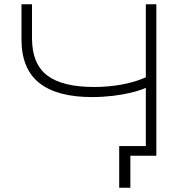

<svg xmlns="http://www.w3.org/2000/svg" viewBox="-20 -725 875 894"><path d="M587 149H535V-45H665V0H587ZM659 0V-316Q630 -303 590 -293.5Q550 -284 503.5 -278.5Q457 -273 409 -273Q245 -273 162.5 -339Q80 -405 80 -541V-705H129V-547Q129 -428 199.5 -374Q270 -320 418 -320Q485 -320 547.5 -331.5Q610 -343 659 -365V-705H708V0Z"/></svg>

Font: Nunito Sans 10pt Expanded ExtraLight
Style: Regular
Weight: 250
Width: 7
Designer: Vernon Adams
Foundry: Vernon Adams
Version: Version 3.101;gftools[0.9.27]